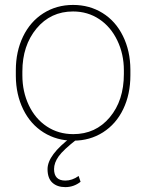

<svg xmlns="http://www.w3.org/2000/svg" viewBox="-20 -558 590 775"><path d="M43.9 -274.4Q43.9 -350.1 73 -410.4Q102.1 -470.7 155 -504.4Q208 -538.1 274.9 -538.1Q341.3 -538.1 394 -505.4Q446.8 -472.7 476.3 -412.6Q505.9 -352.5 506.3 -277.3V-253.9Q506.3 -177.7 477.5 -117.7Q448.7 -57.6 395.8 -23.9Q342.8 9.8 275.9 9.8Q209 9.8 156 -23.4Q103 -56.6 73.7 -116.5Q44.4 -176.3 43.9 -251ZM70.3 -253.9Q70.3 -188 96.4 -133.1Q122.6 -78.1 169.2 -47.4Q215.8 -16.6 275.9 -16.6Q366.2 -16.6 423.1 -84.5Q480 -152.3 480 -259.3V-274.4Q480 -339.4 453.6 -394.5Q427.2 -449.7 380.6 -480.7Q334 -511.7 274.9 -511.7Q184.6 -511.7 127.4 -442.9Q70.3 -374 70.3 -269.5ZM290 4.4Q235.4 46.9 216.8 73Q198.2 99.1 198.2 124.5Q198.2 170.9 243.7 170.9Q271.5 170.9 297.4 152.3L305.2 175.8Q277.8 197.3 243.7 197.3Q210.9 197.3 191.4 179.4Q171.9 161.6 171.9 124.5Q171.9 67.4 269 -5.4Z"/></svg>

Font: Roboto Thin
Style: Regular
Weight: 250
Designer: Google
Version: Version 2.134; 2016